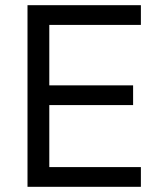

<svg xmlns="http://www.w3.org/2000/svg" viewBox="-20 -720 640 740"><path d="M86 0V-700H523V-624H170V-391H493V-315H170V-76H523V0Z"/></svg>

Font: DM Mono
Style: Regular
Weight: 400
Designer: Colophon Foundry
Foundry: Colophon Foundry
Version: Version 1.000; ttfautohint (v1.8.2.53-6de2)